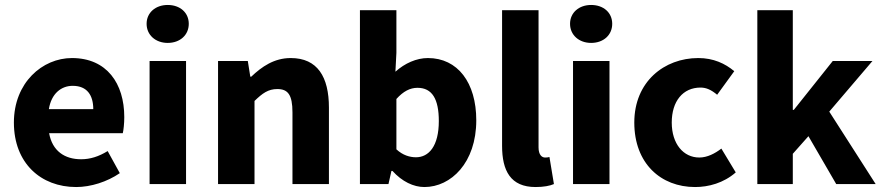

<svg xmlns="http://www.w3.org/2000/svg" viewBox="-20 -742 3556 774"><path d="M287 12C346 12 412 -9 463 -44L414 -133C378 -111 344 -100 307 -100C241 -100 191 -133 178 -205H475C478 -217 481 -244 481 -270C481 -405 411 -508 270 -508C151 -508 36 -409 36 -248C36 -84 145 12 287 12ZM177 -302C187 -365 227 -396 273 -396C332 -396 356 -357 356 -302Z M583 0H730V-496H583ZM656 -569C706 -569 741 -601 741 -646C741 -691 706 -722 656 -722C607 -722 571 -691 571 -646C571 -601 607 -569 656 -569Z M859 0H1006V-335C1038 -366 1061 -383 1098 -383C1140 -383 1159 -361 1159 -289V0H1306V-308C1306 -432 1260 -508 1152 -508C1085 -508 1035 -473 993 -433H989L979 -496H859Z M1691 12C1798 12 1900 -86 1900 -257C1900 -409 1825 -508 1705 -508C1659 -508 1612 -487 1574 -453L1578 -529V-701H1431V0H1546L1558 -53H1562C1601 -10 1647 12 1691 12ZM1657 -108C1632 -108 1604 -116 1578 -140V-343C1606 -374 1633 -388 1663 -388C1722 -388 1749 -343 1749 -254C1749 -152 1708 -108 1657 -108Z M2139 12C2172 12 2197 7 2213 0L2195 -109C2187 -107 2183 -107 2177 -107C2165 -107 2151 -117 2151 -148V-701H2004V-154C2004 -54 2038 12 2139 12Z M2290 0H2437V-496H2290ZM2363 -569C2413 -569 2448 -601 2448 -646C2448 -691 2413 -722 2363 -722C2314 -722 2278 -691 2278 -646C2278 -601 2314 -569 2363 -569Z M2782 12C2836 12 2897 -4 2946 -47L2888 -143C2862 -123 2831 -107 2799 -107C2735 -107 2688 -162 2688 -248C2688 -334 2733 -389 2804 -389C2827 -389 2847 -380 2871 -360L2940 -455C2903 -486 2856 -508 2795 -508C2658 -508 2537 -413 2537 -248C2537 -83 2644 12 2782 12Z M3033 0H3176V-122L3239 -193L3351 0H3510L3323 -292L3497 -496H3337L3180 -299H3176V-701H3033Z"/></svg>

Font: Giro Sans Regular
Style: Bold
Weight: 700
Designer: Paul D. Hunt
Foundry: Adobe Systems Incorporated
Version: Version 1.000;PS 1.0;hotconv 1.0.88;makeotf.lib2.5.647800